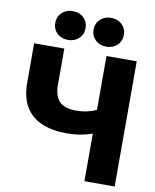

<svg xmlns="http://www.w3.org/2000/svg" viewBox="-100 -1023 890 1099"><g transform="rotate(10 345.0 -473.5)"><path d="M318.8 -252Q236.8 -252 175.5 -277.3Q114.3 -302.7 80.6 -357.4Q46.9 -412.1 46.9 -500V-727.5H222.2V-515.1Q222.2 -454.6 251 -422.1Q279.8 -389.6 350.6 -389.6Q385.7 -389.6 414.8 -396.5Q443.8 -403.3 467.3 -414.1V-727.5H643.1V0H467.3V-276.4Q430.7 -263.7 395.5 -257.8Q360.4 -252 318.8 -252ZM456.1 -779.8Q418 -779.8 393.1 -803.5Q368.2 -827.1 368.2 -863.8Q368.2 -899.9 393.1 -923.6Q418 -947.3 456.1 -947.3Q494.6 -947.3 519.5 -923.6Q544.4 -899.9 544.4 -863.8Q544.4 -827.1 519.5 -803.5Q494.6 -779.8 456.1 -779.8ZM233.4 -779.8Q195.3 -779.8 170.4 -803.5Q145.5 -827.1 145.5 -863.8Q145.5 -899.9 170.4 -923.6Q195.3 -947.3 233.4 -947.3Q272 -947.3 296.9 -923.6Q321.8 -899.9 321.8 -863.8Q321.8 -827.1 296.9 -803.5Q272 -779.8 233.4 -779.8Z"/></g></svg>

Font: Inter Display ExtraBold
Style: Regular
Weight: 800
Designer: Rasmus Andersson
Foundry: rsms
Version: Version 4.000;git-a52131595